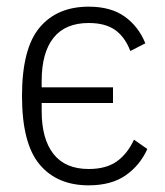

<svg xmlns="http://www.w3.org/2000/svg" viewBox="-20 -544 494 576"><path d="M246 12Q151 12 98.5 -51Q46 -114 46 -256Q46 -398 98.5 -461Q151 -524 246 -524Q313 -524 354.5 -494Q396 -464 416 -414L371 -391Q355 -433 325.5 -454Q296 -475 246 -475Q176 -475 140.5 -430.5Q105 -386 105 -301V-282H319V-235H105V-211Q105 -127 140.5 -82Q176 -37 246 -37Q298 -37 330 -59.5Q362 -82 382 -125L422 -97Q400 -48 357 -18Q314 12 246 12Z"/></svg>

Font: IBM Plex Sans Condensed Light
Style: Regular
Weight: 300
Width: 3
Designer: Mike Abbink, Paul van der Laan, Pieter van Rosmalen
Foundry: Bold Monday
Version: Version 3.201